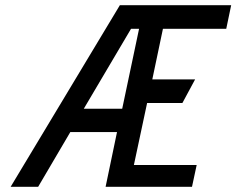

<svg xmlns="http://www.w3.org/2000/svg" viewBox="-20 -720 911 740"><path d="M387 0H720L738 -84H496L547 -323H683L732 -414H567L608 -609H852L871 -700H442L21 0H127L251 -211H431ZM303 -301 485 -609H516L451 -301Z"/></svg>

Font: Advent Pro SemiBold
Style: Italic
Weight: 600
Italic angle: -12°
Version: Version 3.000